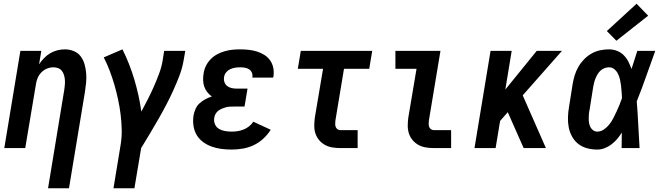

<svg xmlns="http://www.w3.org/2000/svg" viewBox="-20 -792 3540 1027"><path d="M237 215 324 -313Q326 -327 327 -340Q328 -353 327 -366Q326 -379 322 -391.5Q318 -404 310.5 -413.5Q303 -423 291 -427.5Q279 -432 266 -432Q248 -432 231 -425Q214 -418 201 -404.5Q188 -391 181 -374Q174 -357 172 -340L115 0H3L89 -520H201L189 -448Q201 -466 216 -481.5Q231 -497 249 -507.5Q267 -518 287 -523Q307 -528 327 -528Q352 -528 375 -518.5Q398 -509 412 -490Q426 -471 432.5 -447.5Q439 -424 441 -399Q443 -374 440.5 -348.5Q438 -323 434 -298L349 215Z M587 215 625 -16Q632 -58 631 -99.5Q630 -141 625 -181Q620 -221 611.5 -260.5Q603 -300 592 -338Q581 -376 567 -413Q553 -450 535 -485L635 -528Q654 -490 670 -449.5Q686 -409 698.5 -367Q711 -325 720.5 -282Q730 -239 736 -195Q754 -228 771 -261.5Q788 -295 803 -329Q818 -363 831 -398Q844 -433 850 -468L858 -520H971L962 -468Q955 -427 939.5 -386.5Q924 -346 906 -306.5Q888 -267 867.5 -228Q847 -189 825 -151Q803 -113 780.5 -75Q758 -37 735 0L699 215Z M1219 8Q1191 8 1164 4.5Q1137 1 1112 -8Q1087 -17 1066 -32.5Q1045 -48 1032 -70Q1019 -92 1015 -119Q1011 -146 1015 -173Q1018 -191 1025.5 -208.5Q1033 -226 1047 -239Q1061 -252 1078 -261Q1095 -270 1113 -276Q1099 -286 1088.5 -299.5Q1078 -313 1072.5 -329Q1067 -345 1066.5 -363Q1066 -381 1069 -399Q1072 -420 1081.5 -439.5Q1091 -459 1106.5 -475Q1122 -491 1141.5 -501.5Q1161 -512 1182 -518Q1203 -524 1223.5 -526Q1244 -528 1264 -528Q1288 -528 1310.5 -525.5Q1333 -523 1354 -516.5Q1375 -510 1393.5 -498.5Q1412 -487 1424.5 -469.5Q1437 -452 1441.5 -430Q1446 -408 1443 -385Q1442 -383 1442 -381Q1442 -379 1441 -377H1330Q1330 -378 1330 -378.5Q1330 -379 1330 -380Q1332 -393 1327 -404Q1322 -415 1312 -421.5Q1302 -428 1289.5 -430Q1277 -432 1264 -432Q1251 -432 1238 -430Q1225 -428 1212.5 -422.5Q1200 -417 1190.5 -406Q1181 -395 1179 -382Q1176 -368 1180 -354.5Q1184 -341 1194.5 -332.5Q1205 -324 1218.5 -321Q1232 -318 1246 -318H1304L1288 -222H1231Q1220 -222 1209 -221.5Q1198 -221 1187.5 -218Q1177 -215 1166.5 -210.5Q1156 -206 1147 -199Q1138 -192 1132.5 -181.5Q1127 -171 1126 -161Q1123 -143 1130 -127Q1137 -111 1151.5 -102.5Q1166 -94 1183.5 -91Q1201 -88 1219 -88Q1235 -88 1251 -90.5Q1267 -93 1282.5 -99Q1298 -105 1312 -116Q1326 -127 1335 -141L1428 -98Q1412 -72 1388 -50Q1364 -28 1336 -15Q1308 -2 1278 3Q1248 8 1219 8Z M1800 0Q1778 0 1757 -3.5Q1736 -7 1718 -17Q1700 -27 1687 -42.5Q1674 -58 1667.5 -77.5Q1661 -97 1661 -119Q1661 -141 1664 -163L1708 -424H1573L1589 -520H1971L1955 -424H1820L1774 -147Q1773 -138 1773 -129.5Q1773 -121 1775.5 -113.5Q1778 -106 1785 -101Q1792 -96 1800 -96H1893V0Z M2300 0Q2278 0 2257 -3.5Q2236 -7 2218 -17Q2200 -27 2187 -42.5Q2174 -58 2167.5 -77.5Q2161 -97 2161 -119Q2161 -141 2164 -163L2208 -424H2095V-520H2336L2274 -147Q2273 -138 2273 -129.5Q2273 -121 2275.5 -113.5Q2278 -106 2285 -101Q2292 -96 2300 -96H2393V0Z M2518 0 2604 -520H2717L2683 -313L2851 -520H2986L2776 -282L2900 0H2781L2696 -192L2655 -145L2631 0Z M3175 8Q3147 8 3120.5 1Q3094 -6 3073.5 -22Q3053 -38 3040 -61.5Q3027 -85 3022 -111.5Q3017 -138 3018 -166Q3019 -194 3024 -222L3043 -342Q3047 -366 3054 -389Q3061 -412 3073.5 -434Q3086 -456 3104 -474.5Q3122 -493 3144 -505.5Q3166 -518 3190 -523Q3214 -528 3237 -528Q3260 -528 3280.5 -520Q3301 -512 3316 -497Q3331 -482 3341 -462.5Q3351 -443 3358 -423Q3366 -447 3373.5 -471.5Q3381 -496 3389 -520H3485Q3460 -452 3436.5 -384.5Q3413 -317 3386 -250Q3391 -188 3394 -125Q3397 -62 3401 0H3305Q3305 -21 3305.5 -41.5Q3306 -62 3306 -83Q3295 -65 3281.5 -49Q3268 -33 3251 -20Q3234 -7 3214.5 0.5Q3195 8 3175 8ZM3175 -88Q3194 -88 3211 -100Q3228 -112 3240 -127.5Q3252 -143 3261 -160.5Q3270 -178 3278 -195.5Q3286 -213 3293.5 -231Q3301 -249 3307 -267Q3306 -284 3305 -300.5Q3304 -317 3302 -333.5Q3300 -350 3296.5 -366Q3293 -382 3286 -396.5Q3279 -411 3266.5 -421.5Q3254 -432 3237 -432Q3225 -432 3213.5 -427.5Q3202 -423 3192.5 -414.5Q3183 -406 3176.5 -395Q3170 -384 3165.5 -373Q3161 -362 3158 -350Q3155 -338 3153 -327L3134 -207Q3131 -194 3130 -182Q3129 -170 3129 -157.5Q3129 -145 3131 -133.5Q3133 -122 3138.5 -111.5Q3144 -101 3153.5 -94.5Q3163 -88 3175 -88ZM3277 -574 3226 -626 3385 -772 3447 -708Z"/></svg>

Font: Iosevka SS04
Style: Bold Italic
Weight: 700
Italic angle: -9°
Monospace: yes
Designer: Belleve Invis
Foundry: Belleve Invis
Version: Version 19.0.0; ttfautohint (v1.8.4)